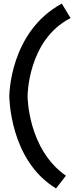

<svg xmlns="http://www.w3.org/2000/svg" viewBox="-20 -889 416 1072"><path d="M325 -869C32 -710 32 -352 32 -352C32 -352 32 6 293 163L348 92C134 -57 134 -352 134 -352C134 -352 134 -666 374 -788Z"/></svg>

Font: McLaren
Style: Regular
Weight: 400
Designer: Astigmatic (AOETI)
Foundry: Astigmatic (AOETI)
Version: Version 1.000